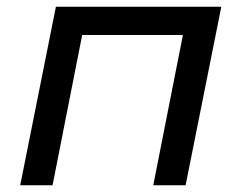

<svg xmlns="http://www.w3.org/2000/svg" viewBox="-20 -550 717 570"><path d="M40 0 146 -530H637L531 0H435L523 -446H224L136 0Z"/></svg>

Font: Montserrat Medium
Style: Italic
Weight: 500
Italic angle: -11.3°
Designer: Julieta Ulanovsky
Foundry: Julieta Ulanovsky
Version: Version 9.000; ttfautohint (v1.8.4.7-5d5b)